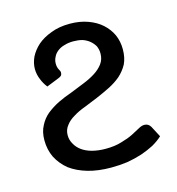

<svg xmlns="http://www.w3.org/2000/svg" viewBox="-84 -589 619 670"><g transform="rotate(-15 225.0 -254.0)"><path d="M94.7 -323.2Q83 -337.9 76.2 -355.5Q68.4 -374 68.4 -393.6Q68.4 -414.1 78.1 -435.5Q88.9 -457 108.4 -474.6Q128.9 -492.2 158.2 -502.9Q187.5 -514.6 226.6 -514.6Q262.7 -514.6 292 -503.9Q321.3 -493.2 340.8 -475.6Q361.3 -457 372.1 -433.6Q382.8 -409.2 382.8 -380.9Q382.8 -350.6 372.1 -328.1Q360.4 -306.6 341.8 -290Q323.2 -274.4 299.8 -262.7Q276.4 -251 251 -240.2Q226.6 -230.5 203.1 -220.7Q178.7 -211.9 160.2 -200.2Q141.6 -189.5 130.9 -174.8Q119.1 -160.2 119.1 -140.6Q119.1 -123 127.9 -108.4Q135.7 -93.8 150.4 -83Q165 -72.3 186.5 -66.4Q209 -60.5 235.4 -60.5Q269.5 -60.5 293.9 -68.4Q318.4 -75.2 335.9 -84Q353.5 -92.8 365.2 -99.6Q377 -106.4 386.7 -106.4Q401.4 -106.4 409.2 -92.8Q416 -80.1 429.7 -53.7Q415 -40 394.5 -28.3Q374 -17.6 348.6 -8.8Q324.2 -1 295.9 3.9Q267.6 7.8 237.3 7.8Q190.4 7.8 153.3 -2.9Q116.2 -13.7 89.8 -33.2Q64.5 -53.7 49.8 -82Q36.1 -110.4 36.1 -144.5Q36.1 -174.8 47.9 -196.3Q58.6 -217.8 77.1 -233.4Q96.7 -249 120.1 -260.7Q144.5 -272.5 169.9 -281.2Q195.3 -291 218.8 -300.8Q243.2 -310.5 261.7 -322.3Q280.3 -334 292 -349.6Q303.7 -365.2 303.7 -386.7Q303.7 -401.4 297.9 -414.1Q291 -425.8 280.3 -434.6Q269.5 -443.4 254.9 -448.2Q240.2 -452.1 222.7 -452.1Q204.1 -452.1 189.5 -447.3Q174.8 -443.4 164.1 -434.6Q154.3 -426.8 149.4 -416Q143.6 -405.3 143.6 -392.6Q143.6 -379.9 148.4 -371.1Q153.3 -363.3 153.3 -358.4Q153.3 -350.6 149.4 -346.7Q144.5 -342.8 138.7 -340.8Q124 -335 94.7 -323.2Z"/></g></svg>

Font: Lato
Style: Regular
Weight: 400
Designer: Lukasz Dziedzic with Adam Twardoch and Botio Nikoltchev
Version: Version 2.015; 2015-08-06; http://www.latofonts.com/